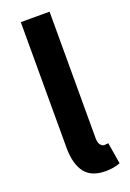

<svg xmlns="http://www.w3.org/2000/svg" viewBox="-155 -853 625 922"><g transform="rotate(-20 157.5 -392.0)"><path d="M79 -157V-798H226V-151Q226 -128 235 -117Q244 -106 255 -106Q257 -106 275 -108L293 1Q261 14 218 14Q145 14 112 -30Q79 -74 79 -157Z"/></g></svg>

Font: Merged Yaku Han JP
Style: Bold
Weight: 700
Designer: Ryoko NISHIZUKA 西塚涼子 (kana, bopomofo & ideographs); Paul D. Hunt (Latin, Greek & Cyrillic); Sandoll Communications 산돌커뮤니
Foundry: Adobe
Version: Version 2.004